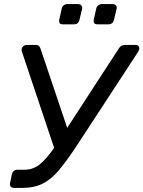

<svg xmlns="http://www.w3.org/2000/svg" viewBox="-20 -920 702 940"><path d="M48 0Q38 0 32.5 -6.5Q27 -13 29 -23L38 -65Q43 -89 66 -89H101Q141 -89 173.5 -114.5Q206 -140 245 -196L87 -668Q85 -675 86 -679Q87 -688 94.5 -694Q102 -700 111 -700H157Q172 -700 178 -683L309 -294L562 -683Q572 -700 591 -700H645Q654 -700 658.5 -694Q663 -688 662 -680Q661 -676 659.5 -672.5Q658 -669 656 -666L354 -204Q307 -133 269.5 -88Q232 -43 190 -21.5Q148 0 87 0ZM457 -801Q435 -801 439 -823L451 -877Q453 -887 460.5 -893.5Q468 -900 478 -900H532Q542 -900 547.5 -893.5Q553 -887 551 -877L538 -823Q533 -801 511 -801ZM288 -801Q266 -801 270 -823L282 -877Q284 -887 291.5 -893.5Q299 -900 309 -900H363Q372 -900 378 -893.5Q384 -887 382 -877L369 -823Q364 -801 342 -801Z"/></svg>

Font: Lubike
Style: Italic
Weight: 400
Italic angle: -12°
Foundry: Honoka55
Version: Version 1.000;July 22, 2022;FontCreator 14.0.0.2862 64-bit